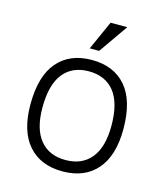

<svg xmlns="http://www.w3.org/2000/svg" viewBox="-107 -775 744 866"><g transform="rotate(15 265.5 -342.0)"><path d="M302 -694H380L285 -558H241ZM48 -245Q48 -377 105 -443.5Q162 -510 265 -510Q368 -510 425 -443.5Q482 -377 482 -245Q482 -121 425 -55.5Q368 10 265 10Q162 10 105 -55.5Q48 -121 48 -245ZM265 -43Q342 -43 384 -94.5Q426 -146 426 -245Q426 -352 384 -404.5Q342 -457 265 -457Q188 -457 146 -404.5Q104 -352 104 -245Q104 -146 146 -94.5Q188 -43 265 -43Z"/></g></svg>

Font: Haskoy Light
Style: Regular
Weight: 300
Designer: Ertekin Erdin
Foundry: Ertekin Erdin
Version: Version 2.000; ttfautohint (v1.8.4.7-5d5b)